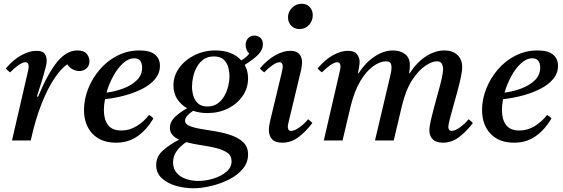

<svg xmlns="http://www.w3.org/2000/svg" viewBox="-20 -749 3005 1024"><path d="M144 0H44L126 -355Q133 -384 133 -393Q133 -417 115 -417Q101 -417 78.5 -401.5Q56 -386 34 -363Q27 -368 21.5 -373Q16 -378 11 -384Q51 -431 94 -454.5Q137 -478 174 -478Q207 -478 218 -462.5Q229 -447 229 -426Q229 -413 225 -395.5Q221 -378 209 -337L177 -234L183 -233Q235 -358 285 -419Q335 -480 393 -480Q428 -480 442.5 -462Q457 -444 457 -423Q457 -398 441 -384Q425 -370 403 -370Q387 -370 369 -378.5Q351 -387 339 -406Q308 -386 272 -333.5Q236 -281 202.5 -197.5Q169 -114 144 0Z M833 -398Q833 -359 808 -328.5Q783 -298 740.5 -276Q698 -254 646 -240Q594 -226 540 -220Q534 -189 534 -162Q534 -112 556 -82.5Q578 -53 627 -53Q670 -53 708 -76Q746 -99 775 -136Q791 -127 798 -117Q764 -59 715 -23.5Q666 12 598 12Q519 12 473.5 -35.5Q428 -83 428 -163Q428 -219 450 -275Q472 -331 511.5 -377.5Q551 -424 605.5 -452Q660 -480 724 -480Q780 -480 806.5 -458Q833 -436 833 -398ZM548 -255Q595 -261 638.5 -277.5Q682 -294 710 -321.5Q738 -349 738 -389Q738 -411 728 -424.5Q718 -438 696 -438Q665 -438 636 -411.5Q607 -385 584 -343Q561 -301 548 -255Z M1010 255Q964 255 918.5 242Q873 229 843 201.5Q813 174 813 132Q813 85 849.5 53Q886 21 935 -4Q913 -14 899.5 -29.5Q886 -45 886 -68Q886 -96 908 -120Q930 -144 978 -172Q945 -190 925 -221Q905 -252 905 -293Q905 -344 935.5 -386.5Q966 -429 1017 -454.5Q1068 -480 1129 -480Q1218 -480 1267 -427Q1295 -443 1309 -463Q1290 -483 1290 -510Q1290 -530 1302.5 -544.5Q1315 -559 1337 -559Q1355 -559 1368.5 -547.5Q1382 -536 1382 -513Q1382 -482 1355.5 -456Q1329 -430 1285 -403Q1303 -371 1303 -331Q1303 -279 1274 -237Q1245 -195 1196 -170.5Q1147 -146 1086 -146Q1045 -146 1010 -158Q990 -145 978.5 -131.5Q967 -118 967 -106Q967 -87 991.5 -77Q1016 -67 1054 -61Q1092 -55 1135 -47.5Q1178 -40 1216 -26.5Q1254 -13 1278.5 11Q1303 35 1303 75Q1303 118 1274.5 152Q1246 186 1201 208.5Q1156 231 1105.5 243Q1055 255 1010 255ZM973 9Q939 32 921 58.5Q903 85 903 117Q903 152 923 174Q943 196 974 206Q1005 216 1038 216Q1077 216 1118 203.5Q1159 191 1187 167.5Q1215 144 1215 111Q1215 81 1191.5 65Q1168 49 1130.5 40Q1093 31 1051.5 25Q1010 19 973 9ZM1086 -181Q1118 -181 1140.5 -197Q1163 -213 1177 -238Q1191 -263 1197.5 -291Q1204 -319 1204 -343Q1204 -365 1197.5 -389.5Q1191 -414 1173 -431Q1155 -448 1120 -448Q1088 -448 1065.5 -432Q1043 -416 1029.5 -391Q1016 -366 1010 -338.5Q1004 -311 1004 -287Q1004 -263 1011 -238.5Q1018 -214 1036 -197.5Q1054 -181 1086 -181Z M1623 -113Q1636 -104 1646 -93Q1612 -48 1572.5 -18Q1533 12 1485 12Q1448 12 1431 -6.5Q1414 -25 1414 -56Q1414 -67 1416 -79.5Q1418 -92 1421 -105L1481 -355Q1488 -384 1488 -393Q1488 -417 1470 -417Q1456 -417 1433.5 -401.5Q1411 -386 1389 -363Q1382 -368 1376.5 -373Q1371 -378 1366 -384Q1406 -431 1448.5 -454.5Q1491 -478 1528 -478Q1562 -478 1576.5 -460.5Q1591 -443 1591 -417Q1591 -408 1589.5 -397.5Q1588 -387 1586 -376L1522 -110Q1521 -103 1518 -92.5Q1515 -82 1515 -72Q1515 -63 1519 -57Q1523 -51 1533 -51Q1550 -51 1576 -69Q1602 -87 1623 -113ZM1577 -594Q1550 -594 1533 -612Q1516 -630 1516 -656Q1516 -686 1537.5 -707.5Q1559 -729 1589 -729Q1616 -729 1632 -711.5Q1648 -694 1648 -668Q1648 -638 1628 -616Q1608 -594 1577 -594Z M2342 12Q2305 12 2287.5 -6.5Q2270 -25 2270 -53Q2270 -73 2277.5 -106Q2285 -139 2295.5 -178.5Q2306 -218 2317 -257Q2328 -296 2335.5 -328.5Q2343 -361 2343 -380Q2343 -396 2336.5 -409Q2330 -422 2309 -422Q2285 -422 2249 -398.5Q2213 -375 2178.5 -322.5Q2144 -270 2123 -182L2080 0H1980L2060 -339Q2064 -355 2066 -367Q2068 -379 2068 -389Q2068 -405 2062 -413.5Q2056 -422 2038 -422Q2007 -422 1970.5 -396Q1934 -370 1902 -317Q1870 -264 1850 -182L1807 0H1707L1789 -355Q1796 -384 1796 -393Q1796 -417 1778 -417Q1764 -417 1741.5 -401.5Q1719 -386 1697 -363Q1690 -368 1684.5 -373Q1679 -378 1674 -384Q1712 -430 1755 -454Q1798 -478 1835 -478Q1870 -478 1884 -460Q1898 -442 1898 -419Q1898 -411 1895.5 -394.5Q1893 -378 1889 -358H1892Q1928 -414 1977 -447Q2026 -480 2076 -480Q2114 -480 2140 -460.5Q2166 -441 2166 -401Q2166 -394 2165.5 -385Q2165 -376 2162 -358H2165Q2203 -417 2252 -448.5Q2301 -480 2350 -480Q2394 -480 2419.5 -456Q2445 -432 2445 -392Q2445 -370 2437.5 -335Q2430 -300 2419 -259.5Q2408 -219 2397 -180.5Q2386 -142 2378.5 -112.5Q2371 -83 2371 -71Q2371 -64 2375 -57.5Q2379 -51 2389 -51Q2406 -51 2432 -69Q2458 -87 2479 -113Q2492 -104 2502 -93Q2468 -48 2428.5 -18Q2389 12 2342 12Z M2956 -398Q2956 -359 2931 -328.5Q2906 -298 2863.5 -276Q2821 -254 2769 -240Q2717 -226 2663 -220Q2657 -189 2657 -162Q2657 -112 2679 -82.5Q2701 -53 2750 -53Q2793 -53 2831 -76Q2869 -99 2898 -136Q2914 -127 2921 -117Q2887 -59 2838 -23.5Q2789 12 2721 12Q2642 12 2596.5 -35.5Q2551 -83 2551 -163Q2551 -219 2573 -275Q2595 -331 2634.5 -377.5Q2674 -424 2728.5 -452Q2783 -480 2847 -480Q2903 -480 2929.5 -458Q2956 -436 2956 -398ZM2671 -255Q2718 -261 2761.5 -277.5Q2805 -294 2833 -321.5Q2861 -349 2861 -389Q2861 -411 2851 -424.5Q2841 -438 2819 -438Q2788 -438 2759 -411.5Q2730 -385 2707 -343Q2684 -301 2671 -255Z"/></svg>

Font: Tiro Devanagari Hindi
Style: Italic
Weight: 400
Italic angle: -11°
Designer: Devanagari: John Hudson & Fiona Ross, assisted by Paul Hanslow. Latin: John Hudson with Paul Hanslow, assisted by Kaja S
Foundry: Tiro Typeworks Ltd.
Version: Version 1.52